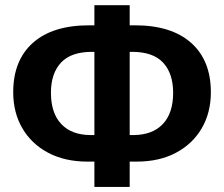

<svg xmlns="http://www.w3.org/2000/svg" viewBox="-20 -713 861 738"><path d="M790.5 -358.4Q790.5 -280.3 755.6 -220.2Q720.7 -160.2 656.7 -126Q592.8 -91.8 504.9 -91.8H478.5V5.4H342.8V-91.8H316.4Q229.5 -91.8 165.3 -125.7Q101.1 -159.7 65.9 -220Q30.8 -280.3 30.8 -358.4Q30.8 -481 106.4 -548.3Q182.1 -615.7 322.3 -615.7H342.8V-692.9H478.5V-615.7H499Q638.7 -615.7 714.6 -548.3Q790.5 -481 790.5 -358.4ZM645.5 -356.4Q645.5 -430.7 606.9 -472.2Q568.4 -513.7 487.8 -513.7H478.5V-193.8H491.2Q565.4 -193.8 605.5 -235.8Q645.5 -277.8 645.5 -356.4ZM175.8 -356.4Q175.8 -278.3 215.6 -236.1Q255.4 -193.8 330.1 -193.8H342.8V-513.7H333.5Q252.9 -513.7 214.4 -472.2Q175.8 -430.7 175.8 -356.4Z"/></svg>

Font: Arimo
Style: Bold
Weight: 700
Designer: Steve Matteson
Foundry: Monotype Imaging Inc.
Version: Version 1.33